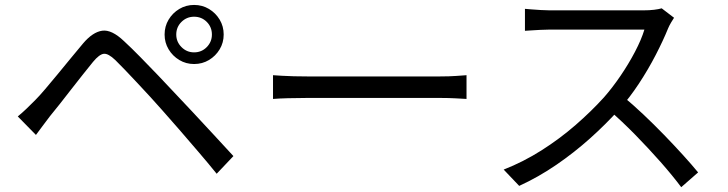

<svg xmlns="http://www.w3.org/2000/svg" viewBox="-20 -742 2990 789"><path d="M704.3 -600.1Q704.3 -570 725.9 -548.4Q747.5 -526.8 777.6 -526.8Q808.3 -526.8 829.6 -548.4Q850.8 -570 850.8 -600.1Q850.8 -630.8 829.6 -652.1Q808.3 -673.3 777.6 -673.3Q747.5 -673.3 725.9 -652.1Q704.3 -630.8 704.3 -600.1ZM656.4 -600.1Q656.4 -633.8 672.9 -661.3Q689.3 -688.7 716.8 -705.2Q744.2 -721.7 777.6 -721.7Q811.3 -721.7 838.8 -705.2Q866.2 -688.7 882.7 -661.3Q899.2 -633.8 899.2 -600.1Q899.2 -566.8 882.7 -539.3Q866.2 -511.9 838.8 -495.4Q811.3 -478.9 777.6 -478.9Q744.2 -478.9 716.8 -495.4Q689.3 -511.9 672.9 -539.3Q656.4 -566.8 656.4 -600.1ZM53.1 -263.5Q72.8 -279.8 88.5 -294.9Q104.2 -310.1 123.8 -329.6Q142 -347.8 165.7 -375.8Q189.5 -403.7 216.6 -436.6Q243.7 -469.5 270.8 -502.6Q298 -535.7 321.3 -563.4Q361 -610.3 400 -615.8Q439 -621.3 490 -572.6Q520.5 -544.5 557 -507.2Q593.6 -469.8 629.8 -432.1Q666 -394.4 694.8 -363.2Q728.8 -327.8 770.9 -282.4Q813 -237 857.1 -189.6Q901.2 -142.2 939.2 -100.6L870.4 -28Q835.4 -71.4 795.5 -117.8Q755.7 -164.3 717.3 -208.7Q679 -253.1 646.7 -289.1Q625.3 -313.7 598.4 -342.9Q571.5 -372.1 544.3 -401.2Q517.2 -430.3 493.5 -454.9Q469.7 -479.6 454 -495Q424.7 -523.1 406.3 -520.9Q387.9 -518.7 362.2 -487.6Q344.3 -465.7 321 -436.3Q297.7 -406.9 272.9 -375.1Q248.1 -343.2 225.3 -314.1Q202.4 -285.1 185.3 -264.5Q170.4 -245.2 154.8 -224Q139.3 -202.8 127.7 -187.5Z M1101.9 -433Q1117 -432 1139 -430.6Q1161.1 -429.3 1187.4 -428.6Q1213.7 -427.9 1241.3 -427.9Q1257.1 -427.9 1290.7 -427.9Q1324.3 -427.9 1369.1 -427.9Q1414 -427.9 1464.6 -427.9Q1515.2 -427.9 1565.8 -427.9Q1616.4 -427.9 1661.5 -427.9Q1706.6 -427.9 1739.9 -427.9Q1773.3 -427.9 1789.4 -427.9Q1827 -427.9 1853.8 -429.9Q1880.6 -432 1897.1 -433V-335.4Q1881.8 -336.4 1852.6 -337.9Q1823.4 -339.5 1790 -339.5Q1773.9 -339.5 1740 -339.5Q1706.2 -339.5 1661.4 -339.5Q1616.6 -339.5 1566 -339.5Q1515.4 -339.5 1464.8 -339.5Q1414.2 -339.5 1369.4 -339.5Q1324.5 -339.5 1290.9 -339.5Q1257.3 -339.5 1241.3 -339.5Q1200.1 -339.5 1162.8 -338.4Q1125.5 -337.4 1101.9 -335.4Z M2749.9 -669Q2745.4 -662.6 2737.6 -649.2Q2729.7 -635.7 2725.4 -625.2Q2705.6 -576.2 2674.8 -516.6Q2644 -456.9 2605.8 -398.8Q2567.6 -340.8 2526.1 -294.2Q2470.7 -232.3 2404.9 -173.5Q2339.2 -114.6 2266.1 -64.6Q2193 -14.5 2113.6 21.9L2049.8 -45.1Q2130.8 -76.9 2205.4 -124.2Q2279.9 -171.5 2345.2 -228.2Q2410.5 -285 2461.9 -341.9Q2496.1 -380.8 2529.4 -429.6Q2562.7 -478.4 2589.2 -528.8Q2615.7 -579.2 2628.1 -620.4Q2619.5 -620.4 2589.7 -620.4Q2559.9 -620.4 2518.9 -620.4Q2477.8 -620.4 2432.7 -620.4Q2387.6 -620.4 2346.6 -620.4Q2305.5 -620.4 2276.4 -620.4Q2247.4 -620.4 2238.4 -620.4Q2220.7 -620.4 2199.2 -619.2Q2177.8 -618 2160.2 -616.9Q2142.7 -615.8 2137.2 -615.4V-705.7Q2144.3 -704.9 2162.7 -703.5Q2181.1 -702.1 2202.1 -700.8Q2223.2 -699.5 2238.4 -699.5Q2248.5 -699.5 2277.7 -699.5Q2306.8 -699.5 2347.3 -699.5Q2387.8 -699.5 2431.9 -699.5Q2475.9 -699.5 2516.3 -699.5Q2556.8 -699.5 2585.7 -699.5Q2614.7 -699.5 2624.3 -699.5Q2648.8 -699.5 2668.2 -701.9Q2687.6 -704.3 2699.1 -707.8ZM2539.1 -346.7Q2580.1 -313 2623.5 -272Q2666.9 -231 2708.9 -187.7Q2750.8 -144.5 2786.9 -104.7Q2823 -64.9 2848.8 -33.5L2779.4 27.2Q2743.6 -20.7 2694.7 -76.2Q2645.7 -131.6 2591.2 -187.4Q2536.6 -243.2 2482 -290.4Z"/></svg>

Font: Noto Sans KR Thin
Style: Regular
Weight: 100
Designer: Ryoko NISHIZUKA 西塚涼子 (kana, bopomofo & ideographs); Paul D. Hunt (Latin, Greek & Cyrillic); Sandoll Communications 산돌커뮤니
Foundry: Adobe
Version: Version 2.004-H2;hotconv 1.0.118;makeotfexe 2.5.65603